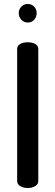

<svg xmlns="http://www.w3.org/2000/svg" viewBox="-20 -943 278 963"><path d="M66 -35V-697Q66 -714 81.5 -722.5Q97 -731 119 -731Q141 -731 156.5 -722.5Q172 -714 172 -697V-35Q172 -19 156.5 -9.5Q141 0 119 0Q97 0 81.5 -9.5Q66 -19 66 -35ZM119 -923Q139 -923 151.5 -909.5Q164 -896 164 -877Q164 -858 151.5 -844Q139 -830 119 -830Q100 -830 87 -844Q74 -858 74 -877Q74 -896 87 -909.5Q100 -923 119 -923Z"/></svg>

Font: AkaAcidDosis
Style: SemiBold
Weight: 600
Designer: Edgar Tolentino, Pablo Impallari, Igino Marini, Cyberella
Foundry: Edgar Tolentino, Pablo Impallari, Igino Marini, Cyberella
Version: Version 1.007